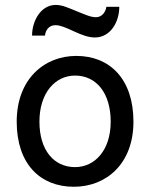

<svg xmlns="http://www.w3.org/2000/svg" viewBox="-20 -730 597 763"><path d="M46.4 -246.6C46.4 -78.6 139.6 12.2 273.4 12.2C401.9 12.2 510.3 -78.6 510.3 -246.6C510.3 -414.6 417.5 -507.8 283.2 -507.8C154.8 -507.8 46.4 -414.6 46.4 -246.6ZM136.7 -246.6C136.7 -360.8 199.2 -429.7 278.3 -429.7C362.3 -429.7 419.9 -360.8 419.9 -246.6C419.9 -132.8 356.9 -65.9 278.3 -65.9C194.3 -65.9 136.7 -132.8 136.7 -246.6ZM158.7 -588.4C161.1 -612.3 176.3 -629.9 200.2 -629.9C218.3 -629.9 238.3 -622.1 275.9 -604.5C305.7 -590.8 331.5 -581.1 357.4 -581.1C417.5 -581.1 454.1 -640.6 454.1 -703.1H402.8C399.4 -680.7 384.3 -661.6 361.3 -661.6C340.8 -661.6 320.8 -670.9 285.6 -685.1C251.5 -698.7 228.5 -710.4 201.2 -710.4C143.1 -710.4 107.4 -647.9 107.4 -588.4Z"/></svg>

Font: Andika
Style: Regular
Weight: 400
Designer: Victor Gaultney, Annie Olsen, Julie Remington, Don Collingsworth, Eric Hays
Foundry: SIL International
Version: Version 1.000